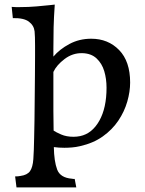

<svg xmlns="http://www.w3.org/2000/svg" viewBox="-20 -642 632 838"><path d="M52 176 46 128Q53 128 58.5 127.5Q64 127 69 126Q99 122 111 105Q123 88 125.5 52.5Q128 17 129 -40Q130 -69 130.5 -115Q131 -161 131.5 -213Q132 -265 132.5 -313.5Q133 -362 133 -397Q133 -432 133 -443Q133 -463 132.5 -479Q132 -495 131 -505Q128 -531 106 -547.5Q84 -564 36 -563L31 -612Q39 -611 48.5 -611Q58 -611 68 -611Q104 -611 139 -614Q174 -617 196.5 -619.5Q219 -622 219 -622Q215 -564 214 -522Q213 -480 213 -430V-395Q240 -427 283 -450Q326 -473 378 -473Q452 -473 500 -423.5Q548 -374 548 -282Q548 -242 535.5 -198.5Q523 -155 496.5 -115.5Q470 -76 428.5 -46.5Q387 -17 329 -4Q312 0 294.5 1.5Q277 3 261 3Q237 3 215 0Q216 62 229.5 98Q243 134 294 138Q297 139 300 139Q303 139 306 139L313 176ZM339 -410Q297 -411 262 -384.5Q227 -358 213 -328Q213 -296 213 -250.5Q213 -205 213 -157.5Q213 -110 214 -72Q224 -65 247 -55Q270 -45 301 -45Q315 -45 330 -48Q382 -59 413.5 -115Q445 -171 445 -259Q445 -298 435 -331.5Q425 -365 401.5 -387Q378 -409 339 -410Z"/></svg>

Font: Maname
Style: Regular
Weight: 400
Designer: Pathum Egodawatta
Foundry: mooniak
Version: Version 1.000; ttfautohint (v1.8.4.7-5d5b)